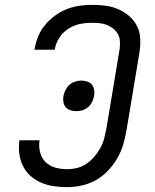

<svg xmlns="http://www.w3.org/2000/svg" viewBox="-20 -763 640 791"><path d="M256 8Q228 8 201 4Q174 0 149.5 -10.5Q125 -21 105.5 -38.5Q86 -56 74.5 -79.5Q63 -103 59.5 -130Q56 -157 60 -185H143Q139 -160 145 -136Q151 -112 167.5 -95.5Q184 -79 207.5 -72.5Q231 -66 256 -66Q277 -66 297.5 -71Q318 -76 336.5 -88.5Q355 -101 369.5 -118.5Q384 -136 394.5 -155.5Q405 -175 410 -195.5Q415 -216 419 -237L473 -562Q475 -578 474 -594Q473 -610 465.5 -623Q458 -636 446 -645.5Q434 -655 420 -660.5Q406 -666 390 -667.5Q374 -669 358 -669Q333 -669 308.5 -664Q284 -659 261.5 -644.5Q239 -630 224.5 -607.5Q210 -585 206 -561L205 -558H122L123 -563Q127 -588 137.5 -613.5Q148 -639 166 -660.5Q184 -682 206.5 -698.5Q229 -715 254 -725Q279 -735 306 -739Q333 -743 358 -743Q387 -743 414.5 -739.5Q442 -736 466.5 -725.5Q491 -715 511 -698Q531 -681 543.5 -657.5Q556 -634 557.5 -606Q559 -578 555 -550L501 -225Q496 -195 487 -165.5Q478 -136 462 -109Q446 -82 423.5 -58.5Q401 -35 373.5 -20Q346 -5 315.5 1.5Q285 8 256 8ZM295 -305Q283 -305 271 -308.5Q259 -312 251.5 -320.5Q244 -329 241.5 -341Q239 -353 241 -366Q243 -378 249 -390.5Q255 -403 265 -412.5Q275 -422 288 -426.5Q301 -431 314 -431Q326 -431 338 -427.5Q350 -424 357.5 -415.5Q365 -407 367.5 -395Q370 -383 368 -370Q366 -358 360.5 -345.5Q355 -333 345 -323.5Q335 -314 321.5 -309.5Q308 -305 295 -305Z"/></svg>

Font: Iosevka Custom Oblique
Style: Regular
Weight: 400
Italic angle: -9°
Designer: Belleve Invis
Foundry: Belleve Invis
Version: Version 27.0.1